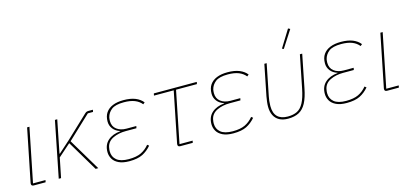

<svg xmlns="http://www.w3.org/2000/svg" viewBox="-64 -1209 3582 1680"><g transform="rotate(-15 1726.5 -369.5)"><path d="M191 -19 187 0H81Q70 0 64 -4.5Q58 -9 58 -19Q58 -24 58.5 -27.5Q59 -31 60 -35L155 -506H176L78 -19Z M640 0 475 -277 363 -178 327 0H306L407 -506H428L369 -210H373L478 -304L679 -494Q687 -501 694 -503.5Q701 -506 711 -506H751L747 -487H700L491 -290L664 0Z M1130 -87 1145 -75Q1109 -33 1064 -10.5Q1019 12 944 12Q885 12 848 -6Q811 -24 794.5 -53Q778 -82 778 -115Q778 -181 820.5 -218.5Q863 -256 934 -262V-264Q893 -277 870.5 -306Q848 -335 848 -372Q848 -421 870 -453Q892 -485 932.5 -501.5Q973 -518 1030 -518Q1094 -518 1137 -500.5Q1180 -483 1205 -451L1189 -438Q1165 -468 1126 -483.5Q1087 -499 1029 -499Q951 -499 916.5 -472Q882 -445 872 -404Q871 -397 870 -389.5Q869 -382 869 -372Q869 -323 903.5 -296.5Q938 -270 992 -270H1081L1077 -251H980Q914 -251 864 -227Q814 -203 803 -153Q800 -139 799.5 -130Q799 -121 799 -115Q799 -66 834.5 -36.5Q870 -7 944 -7Q1012 -7 1054.5 -27Q1097 -47 1130 -87Z M1520 0H1408Q1397 0 1391 -4.5Q1385 -9 1385 -19Q1385 -24 1385.5 -27.5Q1386 -31 1387 -35L1478 -487H1299L1303 -506H1692L1688 -487H1499L1405 -19H1524Z M2072 -87 2087 -75Q2051 -33 2006 -10.5Q1961 12 1886 12Q1827 12 1790 -6Q1753 -24 1736.5 -53Q1720 -82 1720 -115Q1720 -181 1762.5 -218.5Q1805 -256 1876 -262V-264Q1835 -277 1812.5 -306Q1790 -335 1790 -372Q1790 -421 1812 -453Q1834 -485 1874.5 -501.5Q1915 -518 1972 -518Q2036 -518 2079 -500.5Q2122 -483 2147 -451L2131 -438Q2107 -468 2068 -483.5Q2029 -499 1971 -499Q1893 -499 1858.5 -472Q1824 -445 1814 -404Q1813 -397 1812 -389.5Q1811 -382 1811 -372Q1811 -323 1845.5 -296.5Q1880 -270 1934 -270H2023L2019 -251H1922Q1856 -251 1806 -227Q1756 -203 1745 -153Q1742 -139 1741.5 -130Q1741 -121 1741 -115Q1741 -66 1776.5 -36.5Q1812 -7 1886 -7Q1954 -7 1996.5 -27Q2039 -47 2072 -87Z M2325 -506 2268 -221Q2264 -203 2261.5 -180.5Q2259 -158 2259 -135Q2259 -70 2291 -38.5Q2323 -7 2384 -7Q2434 -7 2468.5 -24Q2503 -41 2527 -85.5Q2551 -130 2567 -211L2626 -506H2647L2588 -210Q2572 -127 2546 -78.5Q2520 -30 2480 -9Q2440 12 2382 12Q2335 12 2303 -5.5Q2271 -23 2254.5 -56Q2238 -89 2238 -135Q2238 -156 2241 -180Q2244 -204 2248 -226L2304 -506ZM2602 -742 2502 -587 2487 -594 2584 -751Z M3099 -87 3114 -75Q3078 -33 3033 -10.5Q2988 12 2913 12Q2854 12 2817 -6Q2780 -24 2763.5 -53Q2747 -82 2747 -115Q2747 -181 2789.5 -218.5Q2832 -256 2903 -262V-264Q2862 -277 2839.5 -306Q2817 -335 2817 -372Q2817 -421 2839 -453Q2861 -485 2901.5 -501.5Q2942 -518 2999 -518Q3063 -518 3106 -500.5Q3149 -483 3174 -451L3158 -438Q3134 -468 3095 -483.5Q3056 -499 2998 -499Q2920 -499 2885.5 -472Q2851 -445 2841 -404Q2840 -397 2839 -389.5Q2838 -382 2838 -372Q2838 -323 2872.5 -296.5Q2907 -270 2961 -270H3050L3046 -251H2949Q2883 -251 2833 -227Q2783 -203 2772 -153Q2769 -139 2768.5 -130Q2768 -121 2768 -115Q2768 -66 2803.5 -36.5Q2839 -7 2913 -7Q2981 -7 3023.5 -27Q3066 -47 3099 -87Z M3391 -19 3387 0H3281Q3270 0 3264 -4.5Q3258 -9 3258 -19Q3258 -24 3258.5 -27.5Q3259 -31 3260 -35L3355 -506H3376L3278 -19Z"/></g></svg>

Font: IBM Plex Sans Thin
Style: Italic
Weight: 250
Italic angle: -11.31°
Designer: Mike Abbink, Paul van der Laan, Pieter van Rosmalen
Foundry: Bold Monday
Version: Version 3.201